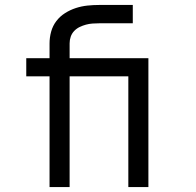

<svg xmlns="http://www.w3.org/2000/svg" viewBox="-20 -755 790 775"><path d="M180 0V-447H86V-520H180V-580Q180 -604 186.5 -627.5Q193 -651 207.5 -670Q222 -689 242.5 -702Q263 -715 286 -722.5Q309 -730 333 -732.5Q357 -735 381 -735H516V-661H381Q367 -661 353.5 -660Q340 -659 327 -655.5Q314 -652 301.5 -646Q289 -640 279.5 -630Q270 -620 265.5 -607Q261 -594 261 -580V-520H457V-447H261V0ZM498 0V-447H382V-520H579V0Z"/></svg>

Font: Iosevka Aile
Style: Regular
Weight: 400
Designer: Belleve Invis
Foundry: Belleve Invis
Version: Version 28.0.1; ttfautohint (v1.8.4)